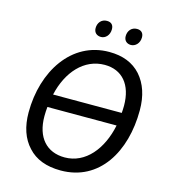

<svg xmlns="http://www.w3.org/2000/svg" viewBox="-129 -997 980 1110"><g transform="rotate(15 360.5 -442.5)"><path d="M337 10C569 10 690 -197 690 -444C690 -531 667 -599 622 -650C577 -700 514 -725 433 -725C208 -725 72 -513 72 -267C72 -182 95 -114 141 -65C186 -15 252 10 337 10ZM182 -403C214 -545 304 -646 427 -646C531 -646 595 -573 595 -446C595 -430 594 -416 593 -403ZM340 -69C232 -69 166 -142 166 -269C166 -288 167 -307 169 -325H583C553 -179 465 -69 340 -69ZM542 -796C567 -796 593 -818 593 -855C593 -879 580 -895 553 -895C520 -895 500 -869 500 -838C500 -811 518 -796 542 -796ZM363 -796C388 -796 413 -818 413 -855C413 -879 401 -895 373 -895C340 -895 320 -869 320 -838C320 -811 338 -796 363 -796Z"/></g></svg>

Font: BC Sans
Style: Italic
Weight: 400
Italic angle: -12°
Designer: Monotype Design Team
Designer: Province of B.C.
Foundry: Monotype Imaging Inc.
Version: Version 2.000;GOOG;noto-source:20170915:90ef993387c0